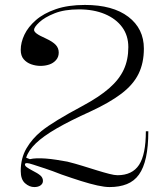

<svg xmlns="http://www.w3.org/2000/svg" viewBox="-20 -743 669 778"><path d="M119 15Q99 15 81.5 -0.5Q64 -16 64 -50Q64 -102 87 -141.5Q110 -181 148 -212Q173 -232 214 -257Q255 -282 313 -313Q382 -350 422.5 -385.5Q463 -421 481.5 -461Q500 -501 500 -552Q500 -599 475 -633Q450 -667 405 -686Q360 -705 300 -705Q241 -705 201 -689Q161 -673 139.5 -653Q118 -633 118 -622Q118 -615 128.5 -607Q139 -599 166 -587Q194 -574 206 -561Q218 -548 218 -530Q218 -512 207 -499.5Q196 -487 179.5 -481.5Q163 -476 144 -476Q125 -476 106.5 -482.5Q88 -489 76 -503Q64 -517 64 -541Q64 -571 79 -602.5Q94 -634 125.5 -661.5Q157 -689 206.5 -706Q256 -723 324 -723Q437 -723 500 -675Q563 -627 563 -546Q563 -488 541.5 -444Q520 -400 472 -363.5Q424 -327 346 -291Q264 -254 209.5 -222.5Q155 -191 125 -162Q95 -133 86 -104L101 -98Q113 -101 129.5 -101.5Q146 -102 166 -100.5Q186 -99 208.5 -95.5Q231 -92 253 -88Q285 -80 315.5 -70.5Q346 -61 373.5 -52.5Q401 -44 422.5 -38.5Q444 -33 456 -33Q516 -33 543.5 -75Q571 -117 571 -211H581Q581 -149 571.5 -105.5Q562 -62 543 -35.5Q524 -9 494 3Q464 15 424 15Q404 15 374.5 8.5Q345 2 308.5 -9.5Q272 -21 229 -36Q191 -51 162 -60.5Q133 -70 114.5 -76Q96 -82 90 -82Q81 -82 81 -77Q81 -71 88.5 -65.5Q96 -60 111 -52Q133 -41 143.5 -32Q154 -23 154 -10Q154 1 144.5 8Q135 15 119 15Z"/></svg>

Font: Kalnia Thin Light
Style: Regular
Weight: 300
Version: Version 1.105